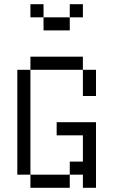

<svg xmlns="http://www.w3.org/2000/svg" viewBox="-20 -895 540 915"><path d="M375 -812.5V-875H312.5V-812.5H187.5V-750H312.5V-812.5ZM125 -62.5V0H312.5V-62.5ZM125 -62.5Q125 -62.5 125 -562.5H62.5Q62.5 -562.5 62.5 -62.5ZM375 -62.5V0H437.5V-312.5H250V-250H375Q375 -250 375 -125H312.5V-62.5ZM375 -562.5Q375 -562.5 375 -437.5H437.5Q437.5 -437.5 437.5 -562.5ZM125 -562.5H375V-625H125ZM187.5 -812.5V-875H125V-812.5Z"/></svg>

Font: Unifont
Style: Regular
Weight: 500
Version: Version 13.0.05